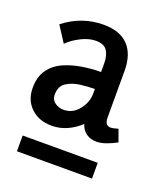

<svg xmlns="http://www.w3.org/2000/svg" viewBox="-93 -796 502 584"><g transform="rotate(20 157.5 -504.0)"><path d="M309 -409Q293 -400 276 -394Q259 -388 244 -388Q226 -388 212 -397.5Q198 -407 192 -426Q173 -408 149.5 -397.5Q126 -387 100 -387Q59 -387 33 -411.5Q7 -436 7 -476Q7 -512 23.5 -535Q40 -558 67 -570Q94 -582 125 -587Q156 -592 186 -592V-621Q186 -645 176 -660.5Q166 -676 139 -676Q117 -676 92 -663.5Q67 -651 50 -634L17 -685Q74 -730 145 -730Q198 -730 225 -701.5Q252 -673 252 -620V-470Q252 -455 257 -449Q262 -443 270 -443Q275 -443 281.5 -444.5Q288 -446 295 -448ZM186 -537Q165 -537 140 -534Q115 -531 96 -519Q77 -507 77 -479Q77 -463 89.5 -454Q102 -445 118 -445Q147 -445 166.5 -469.5Q186 -494 186 -522ZM28 -329H271V-278H28Z"/></g></svg>

Font: Rosario Light Medium
Style: Regular
Weight: 500
Version: Version 1.101; ttfautohint (v1.8.1.43-b0c9)